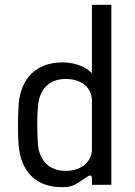

<svg xmlns="http://www.w3.org/2000/svg" viewBox="-20 -770 564 800"><path d="M238 10C266 10 285 5 303 -7L346 -35C356 -42 363 -38 363 -28V0H444V-750H363V-465C339 -491 293 -510 241 -510C127 -510 68 -440 58 -340C56 -306 55 -279 55 -251C55 -224 55 -197 58 -162C67 -60 126 10 238 10ZM254 -58C175 -58 143 -113 138 -168C135 -223 133 -278 139 -333C145 -393 180 -441 254 -441C321 -441 363 -404 363 -350V-148C363 -97 320 -58 254 -58Z"/></svg>

Font: Finlandica
Style: Regular
Weight: 400
Designer: Niklas Ekholm, Juho Hiilivirta, Jaakko Suomalainen
Foundry: Helsinki Type Studio
Version: Version 2.000;Glyphs 3.2 (3202)